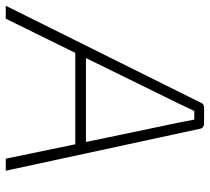

<svg xmlns="http://www.w3.org/2000/svg" viewBox="-75 -679 730 668"><g transform="rotate(90 290.0 -345.0)"><path d="M508 0H550L404 -676C403 -684 395 -690 387 -690H331C323 -690 316 -687 313 -678L-24 0H21L140 -242H458ZM158 -279 315 -599 342 -656H372L383 -600L450 -279Z"/></g></svg>

Font: Exo 2 Extra Light
Style: Italic
Weight: 250
Italic angle: -8°
Designer: Natanael Gama
Version: Version 1.001;PS 001.001;hotconv 1.0.88;makeotf.lib2.5.64775